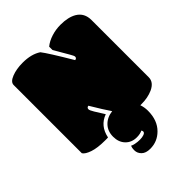

<svg xmlns="http://www.w3.org/2000/svg" viewBox="-245 -756 1097 1097"><g transform="rotate(-45 304.0 -207.0)"><path d="M366.7 -478.5 314 -569.3V-596.2Q338.9 -616.7 374.5 -627.9Q410.2 -639.2 448.2 -639.2Q510.3 -639.2 548.3 -616.7Q592.8 -589.8 592.8 -532.7V-70.3Q592.8 -30.3 545.9 -8.8Q506.3 8.8 456.5 8.8H445.8Q454.6 34.2 454.6 61.5Q454.6 139.6 409.2 184.1Q368.2 225.1 310.1 225.1Q274.9 225.1 257.1 207.5Q239.3 189.9 239.3 167.2Q239.3 144.5 245.6 134.8Q251 139.2 268.6 142.8Q286.1 146.5 305.2 146.5Q324.2 146.5 337.9 141.4Q351.6 136.2 351.6 126.5Q351.6 122.1 347.7 115.2Q329.6 124.5 302.2 124.5Q260.7 124.5 234.6 97.4Q208.5 70.3 208.5 25.9Q208.5 -18.6 235.8 -47.1Q263.2 -75.7 308.1 -81.1Q279.3 -123 233.9 -199.2Q219.7 -197.3 219.7 -184.1Q219.7 -175.8 233.9 -152.3L270 -94.7Q200.7 -69.8 185.1 8.3Q181.6 8.8 173.8 8.8H161.6Q100.1 8.8 63 -3.9Q25.9 -16.6 15.6 -33.7V-584.5Q15.6 -608.9 53.5 -623.8Q91.3 -638.7 142.1 -638.7Q212.4 -638.7 255.9 -609.4Q282.2 -576.2 364.7 -437Q370.1 -437 374.5 -440.4Q378.9 -443.8 378.9 -450.9Q378.9 -458 366.7 -478.5Z"/></g></svg>

Font: Modak
Style: Regular
Weight: 400
Version: Version 1.036;PS Version 1.000;hotconv 1.0.79;makeotf.lib2.5